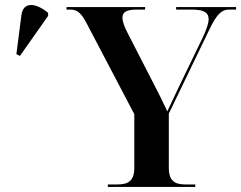

<svg xmlns="http://www.w3.org/2000/svg" viewBox="-20 -742 957 762"><path d="M59 -520 171 -679V-691C123 -731 72 -737 65 -682L45 -527ZM408 0H755V-10H716C676 -10 650 -22 650 -76V-291L811 -625C840 -685 859 -704 889 -704H917V-714H679V-704H739C786 -704 808 -694 808 -666C808 -649 800 -627 786 -596L710 -439C687 -392 664 -342 644 -300C627 -337 608 -375 583 -423L487 -610C473 -637 466 -657 466 -672C466 -696 485 -704 525 -704H556V-714H244V-704H259C286 -704 302 -691 323 -651L513 -289V-75C513 -22 486 -10 446 -10H408Z"/></svg>

Font: Noto Serif Display SemiBold
Style: Regular
Weight: 600
Designer: Monotype Design Team
Foundry: Monotype Imaging Inc.
Version: Version 2.009